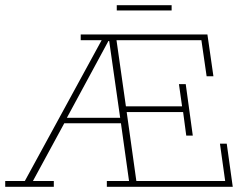

<svg xmlns="http://www.w3.org/2000/svg" viewBox="-30 -715 951 735"><path d="M-10 0V-22H65L359 -561H279V-583H764L787 -423H761L741 -561H416L452 -308H667L655 -393H681L708 -196H683L671 -286H455L492 -22H832L812 -165H838L861 0H379V-22H464L433 -243H216L96 -22H176V0ZM226 -264H430L388 -558H385ZM417 -675V-695H627V-675Z"/></svg>

Font: Rokkitt SemiBold Thin
Style: Regular
Weight: 250
Version: Version 3.103